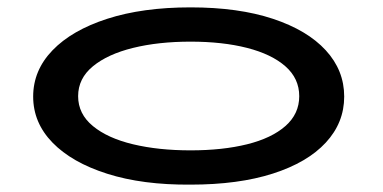

<svg xmlns="http://www.w3.org/2000/svg" viewBox="-20 -493 1040 521"><path d="M497 8Q367 9 271 -21.5Q175 -52 122.5 -106Q70 -160 70 -231Q70 -302 122.5 -356.5Q175 -411 271 -442Q367 -473 497 -473Q627 -473 720.5 -442Q814 -411 864 -356.5Q914 -302 914 -231Q914 -160 864 -106Q814 -52 720.5 -22Q627 8 497 8ZM497 -85Q584 -85 650.5 -101.5Q717 -118 754.5 -151Q792 -184 792 -232Q792 -280 754.5 -313Q717 -346 650.5 -363Q584 -380 497 -380Q410 -380 341 -363Q272 -346 232 -313Q192 -280 192 -232Q192 -184 232 -151Q272 -118 341 -101.5Q410 -85 497 -85Z"/></svg>

Font: Inconsolata UltraExpanded SemiBold
Style: Regular
Weight: 600
Width: 9
Monospace: yes
Designer: Raph Levien, Cyreal, Brenton Simpson
Foundry: Raph Levien, Cyreal, Google
Version: Version 3.001; ttfautohint (v1.8.2.53-6de2)